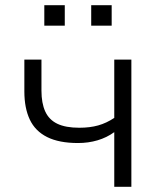

<svg xmlns="http://www.w3.org/2000/svg" viewBox="-20 -721 622 741"><path d="M421 0V-211Q392 -190 356.5 -179.5Q321 -169 281 -169Q208 -169 162 -192Q116 -215 95 -259.5Q74 -304 74 -368V-491H140V-371Q140 -323 154.5 -291Q169 -259 201 -243.5Q233 -228 286 -228Q327 -228 359 -237Q391 -246 421 -266V-491H487V0ZM332 -622V-701H411V-622ZM151 -622V-701H230V-622Z"/></svg>

Font: Nunito Sans 9pt Light
Style: Regular
Weight: 300
Version: Version 3.101;gftools[0.9.27]